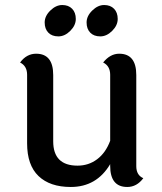

<svg xmlns="http://www.w3.org/2000/svg" viewBox="-20 -736 646 765"><path d="M449 -660.5Q449 -635 427 -613Q405 -591 379.5 -591Q354 -591 339.5 -606Q325 -621 325 -646.5Q325 -672 347.5 -694Q370 -716 395 -716Q420 -716 434.5 -701Q449 -686 449 -660.5ZM282 -660.5Q282 -635 260 -613Q238 -591 212.5 -591Q187 -591 172.5 -606Q158 -621 158 -646.5Q158 -672 180.5 -694Q203 -716 228 -716Q253 -716 267.5 -701Q282 -686 282 -660.5ZM523 -437V-74Q523 -38 551 -26Q525 9 487 9Q419 9 419 -75V-82Q365 9 262 9Q179 9 133.5 -34.5Q88 -78 88 -165V-438Q88 -473 60 -487Q86 -522 124 -522Q192 -522 192 -437V-173Q192 -76 289 -76Q333 -76 367 -101.5Q401 -127 419 -175V-438Q419 -473 391 -487Q419 -522 455 -522Q523 -522 523 -437Z"/></svg>

Font: Laila Medium
Style: Regular
Weight: 500
Designer: Hitesh Malaviya
Foundry: Indian Type Foundry
Version: Version 1.302;PS 1.0;hotconv 1.0.78;makeotf.lib2.5.61930; tt